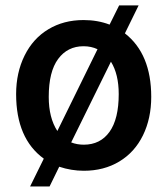

<svg xmlns="http://www.w3.org/2000/svg" viewBox="-20 -611 606 698"><path d="M38.6 -269Q38.6 -346.7 69.3 -408.9Q100.1 -471.2 155.8 -504.6Q211.4 -538.1 283.7 -538.1Q335.4 -538.1 378.4 -521.5L413.1 -591.3H483.9L434.1 -489.7Q529.8 -415 529.8 -258.8Q529.8 -180.7 499.8 -119.1Q469.7 -57.6 413.8 -23.9Q357.9 9.8 284.7 9.8Q239.3 9.8 195.3 -4.9L160.2 66.9H89.4L139.2 -34.2Q38.6 -107.4 38.6 -269ZM157.2 -258.8Q157.2 -182.6 188.5 -134.8L334.5 -432.1Q311.5 -442.9 283.7 -442.9Q225.6 -442.9 191.4 -396.7Q157.2 -350.6 157.2 -258.8ZM411.6 -269Q411.6 -341.3 383.3 -386.7L238.8 -93.3Q259.8 -85 284.7 -85Q344.7 -85 378.2 -131.8Q411.6 -178.7 411.6 -269Z"/></svg>

Font: RobotoDraft Medium
Style: Regular
Weight: 500
Version: Version 2.001152; 2014